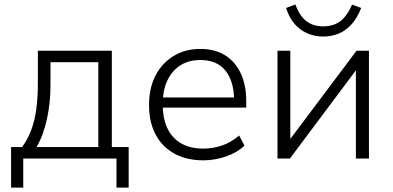

<svg xmlns="http://www.w3.org/2000/svg" viewBox="-20 -716 1773 867"><path d="M30 131V-52H80Q106 -88 121.5 -130Q137 -172 144 -224.5Q151 -277 151 -341V-487H485V-52H561V131H506V0H85V131ZM145 -52H424V-435H208V-334Q208 -252 192 -178.5Q176 -105 145 -52Z M898 8Q823 8 768 -22Q713 -52 683 -108Q653 -164 653 -242Q653 -318 682 -374.5Q711 -431 763.5 -463Q816 -495 884 -495Q951 -495 997 -466Q1043 -437 1067.5 -384Q1092 -331 1092 -257V-230H698V-276H1055L1037 -262Q1037 -348 998.5 -396.5Q960 -445 885 -445Q831 -445 793 -420Q755 -395 735 -351Q715 -307 715 -249V-243Q715 -180 736.5 -135.5Q758 -91 799 -68Q840 -45 897 -45Q941 -45 981.5 -58.5Q1022 -72 1060 -104L1084 -58Q1051 -27 1000.5 -9.5Q950 8 898 8Z M1233 0V-487H1291V-62H1271L1590 -487H1646V0H1587V-425H1607L1289 0ZM1439 -551Q1403 -551 1370 -564.5Q1337 -578 1311.5 -606.5Q1286 -635 1272 -680L1314 -696Q1332 -645 1363 -621Q1394 -597 1439 -597Q1484 -597 1514.5 -618.5Q1545 -640 1570 -695L1611 -680Q1592 -632 1565 -603.5Q1538 -575 1506 -563Q1474 -551 1439 -551Z"/></svg>

Font: Nunito Sans 11pt Light
Style: Regular
Weight: 300
Version: Version 3.101;gftools[0.9.27]